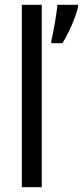

<svg xmlns="http://www.w3.org/2000/svg" viewBox="-20 -780 345 800"><path d="M154 0V-760H71V0ZM305 -750V-760H219C217 -725 201 -638 194 -611V-600H240C264 -637 296 -709 305 -750Z"/></svg>

Font: Noto Sans Gujarati Condensed
Style: Regular
Weight: 400
Width: 3
Designer: Jelle Bosma - Monotype Design Team, Universal Thirst
Foundry: Monotype Imaging Inc.
Version: Version 2.106